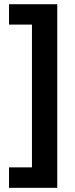

<svg xmlns="http://www.w3.org/2000/svg" viewBox="-20 -734 357 912"><path d="M252 158.2H22.9V61H131.8V-617.2H22.9V-713.9H252Z"/></svg>

Font: Open Sans Hebrew Condensed
Style: Bold
Weight: 700
Width: 3
Foundry: Ascender Corporation, Yanek Iontef
Version: Version 2.001;PS 002.001;hotconv 1.0.70;makeotf.lib2.5.58329